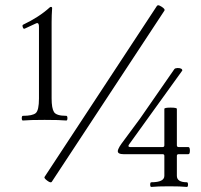

<svg xmlns="http://www.w3.org/2000/svg" viewBox="-20 -719 777 741"><path d="M179.2 -339.4Q179.2 -300.8 188.5 -286.4Q197.8 -272 235.8 -272Q240.2 -272 240.2 -262.9Q240.2 -253.9 235.8 -253.9Q210.9 -256.3 152.1 -256.3Q93.3 -256.3 68.4 -253.9Q64 -253.9 64 -262.9Q64 -272 68.4 -272Q105.5 -272 117.9 -282.5Q130.4 -293 130.4 -338.9V-615.2Q130.4 -630.4 123.5 -629.9Q121.1 -629.9 116.2 -627.4L75.2 -608.4Q70.3 -606.4 67.9 -614Q65.4 -621.6 68.8 -623.5Q131.3 -653.3 171.9 -690.4Q173.8 -692.4 176.8 -692.4Q180.7 -692.4 181.2 -688Q179.2 -659.7 179.2 -633.3ZM707 -124H669.9Q662.6 -124 662.6 -117.7V-40.5Q662.6 -15.6 701.2 -15.6Q705.6 -15.6 705.6 -6.6Q705.6 2.4 701.2 2.4Q676.8 0 632.6 0Q588.4 0 564 2.4Q559.6 2.4 559.6 -6.6Q559.6 -15.6 564 -15.6Q614.3 -15.6 614.3 -40.5V-117.7Q614.3 -124 607.4 -124H456.1Q434.6 -124 434.6 -135.7Q434.6 -139.2 437 -144.5Q440.4 -152.8 449.2 -165L520 -260.7Q524.4 -266.6 652.8 -452.1Q655.8 -456.1 665 -456.5Q683.6 -456.5 683.6 -446.8L478.5 -162.1Q476.1 -158.7 475.6 -155.8Q475.6 -151.4 483.9 -151.4H607.4Q614.3 -151.4 614.3 -158.2V-298.8Q614.3 -303.7 638.4 -303.7Q662.6 -303.7 662.6 -298.8V-158.2Q662.6 -151.4 669.9 -151.4H707Q712.9 -151.4 712.9 -137.7Q712.9 -124 707 -124ZM614.7 -678.2 179.7 -17.1Q175.8 -11.7 162.4 -21.7Q148.9 -31.7 151.9 -36.1L585.4 -695.8Q587.4 -698.7 590.3 -698.7Q595.2 -698.7 604 -692.9Q618.2 -683.6 614.7 -678.2Z"/></svg>

Font: Junicode
Style: Regular
Weight: 400
Designer: Peter S. Baker
Foundry: Briery Creek Software
Version: Version 0.7.2